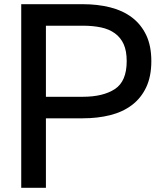

<svg xmlns="http://www.w3.org/2000/svg" viewBox="-20 -895 772 915"><path d="M81.2 -875H375Q445 -875 505 -860Q565 -845 608.8 -811.9Q652.5 -778.8 676.9 -727.5Q701.2 -676.2 701.2 -603.8Q701.2 -531.2 676.9 -479.4Q652.5 -427.5 608.8 -394.4Q565 -361.2 505 -346.2Q445 -331.2 375 -331.2H198.8V0H81.2ZM375 -433.8Q471.2 -433.8 527.5 -470.6Q583.8 -507.5 583.8 -603.8Q583.8 -652.5 569.4 -684.4Q555 -716.2 527.5 -736.2Q500 -756.2 461.2 -764.4Q422.5 -772.5 375 -772.5H198.8V-433.8Z"/></svg>

Font: Abordage
Style: Regular
Weight: 400
Designer: Ange Degheest & Eugénie Bidaut
Foundry: Velvetyne Type Foundry
Version: Version 1.000;FEAKit 1.0